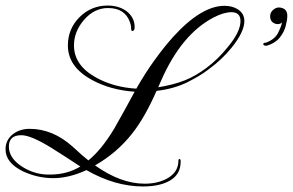

<svg xmlns="http://www.w3.org/2000/svg" viewBox="-64 -608 1057 693"><path d="M452 65Q351 65 248 6Q185 35 128 35Q73 35 20 11Q-44 -20 -44 -69Q-44 -103 -17 -124Q8 -143 43 -143Q127 -143 199 -78Q217 -61 231 -49Q245 -37 255 -29Q303 -68 349 -145Q368 -178 386 -211Q404 -244 422 -277Q334 -283 267 -320Q181 -367 181 -444Q181 -504 223 -546Q265 -588 325 -588Q363 -588 391 -569Q422 -546 422 -510Q422 -496 413 -496Q409 -496 409 -512Q409 -514 408 -518Q407 -522 405 -528Q387 -579 326 -579Q276 -579 239 -536Q203 -494 203 -444Q203 -372 283 -328Q346 -293 428 -288Q460 -344 493.5 -390.5Q527 -437 561 -475Q663 -587 746 -587Q775 -587 795 -574Q818 -559 818 -532Q818 -493 772 -436Q755 -415 735 -396Q715 -377 692 -360Q673 -345 652.5 -333Q632 -321 610 -310Q562 -287 501 -280Q459 -184 413 -126Q358 -56 279 -11Q372 55 458 55Q504 55 538 37Q580 14 580 -28Q580 -34 584 -34Q588 -34 588 -27V-24Q588 20 551.5 42.5Q515 65 452 65ZM507 -293Q532 -297 556 -303Q580 -309 603 -318Q623 -326 642 -337Q661 -348 680 -362Q723 -394 758 -438Q804 -493 804 -532Q804 -564 771 -564Q744 -564 707 -545Q648 -514 601 -457Q554 -400 518 -318ZM118 22Q178 22 226 -7Q200 -24 174 -41Q148 -58 122 -74Q48 -120 13 -120Q-32 -120 -32 -79Q-32 -39 12 -9Q49 16 92 21Q99 22 105.5 22Q112 22 118 22ZM896 -443Q888 -443 886 -448Q886 -454 896 -454Q928 -466 939.5 -489Q951 -512 954 -527Q948 -521 938 -521Q928 -521 919.5 -528Q911 -535 911 -549Q911 -563 921.5 -572Q932 -581 942 -581Q955 -581 964 -574Q973 -567 973 -551Q973 -536 967 -513.5Q961 -491 945 -471.5Q929 -452 899 -443Z"/></svg>

Font: Imperial Script
Style: Regular
Weight: 400
Designer: Robert E. Leuschke
Foundry: Robert E. Leuschke
Version: Version 1.010; ttfautohint (v1.8.3)